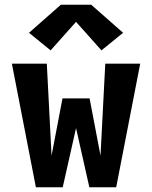

<svg xmlns="http://www.w3.org/2000/svg" viewBox="-20 -788 640 808"><path d="M131 0 30 -520H177L197 -133L243 -374H357L403 -133L423 -520H570L469 0H356L300 -249L244 0ZM193 -576 102 -650 236 -768H364L498 -650L407 -576L300 -696Z"/></svg>

Font: Iosevka Custom Heavy Extended
Style: Regular
Weight: 900
Width: 7
Monospace: yes
Designer: Belleve Invis
Foundry: Belleve Invis
Version: Version 11.2.4; ttfautohint (v1.8.4)